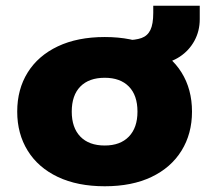

<svg xmlns="http://www.w3.org/2000/svg" viewBox="-20 -638 729 669"><path d="M345 11Q250 11 181.5 -21.5Q113 -54 76.5 -113Q40 -172 40 -249Q40 -327 76.5 -385.5Q113 -444 181.5 -476.5Q250 -509 345 -509Q440 -509 508 -476.5Q576 -444 612.5 -385.5Q649 -327 649 -249Q649 -172 612.5 -113Q576 -54 508 -21.5Q440 11 345 11ZM345 -131Q399 -131 429 -162Q459 -193 459 -249Q459 -306 429 -336.5Q399 -367 345 -367Q290 -367 260 -336.5Q230 -306 230 -249Q230 -193 260 -162Q290 -131 345 -131ZM530 -414 417 -484V-498Q452 -498 473 -505.5Q494 -513 504 -533.5Q514 -554 514 -593V-618H676V-571Q676 -530 657.5 -496Q639 -462 606.5 -440.5Q574 -419 530 -414Z"/></svg>

Font: Nunito Sans 10pt SemiExpanded Black
Style: Regular
Weight: 900
Width: 6
Designer: Vernon Adams
Foundry: Vernon Adams
Version: Version 3.101;gftools[0.9.27]